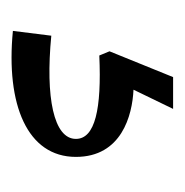

<svg xmlns="http://www.w3.org/2000/svg" viewBox="-14 -26 309 320"><g transform="rotate(90 140.0 134.5)"><path d="M161 0H108L65 106L72 123C161 119 211 130 211 162C211 199 142 213 39 203L31 267C154 279 241 243 241 162C241 86 172 68 129 66Z"/></g></svg>

Font: Space Cowgirl
Style: Regular
Weight: 400
Designer: Valery Marier
Foundry: Valery Marier
Version: Version 1.000;hotconv 1.0.109;makeotfexe 2.5.65596